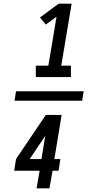

<svg xmlns="http://www.w3.org/2000/svg" viewBox="-20 -868 540 1056"><path d="M177 -444V-507H246L291 -776L232 -733L200 -772L303 -848H374L317 -507H370V-444ZM60 -314 68 -366H440L432 -314ZM181 168 198 71H58L68 7L232 -236H319L279 7H312L302 71H269L252 168ZM143 7H208L229 -121Z"/></svg>

Font: Iosevka SS04 Oblique
Style: Regular
Weight: 400
Italic angle: -9°
Monospace: yes
Designer: Belleve Invis
Foundry: Belleve Invis
Version: Version 19.0.0; ttfautohint (v1.8.4)